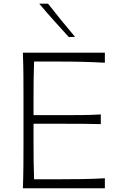

<svg xmlns="http://www.w3.org/2000/svg" viewBox="-20 -1017 648 1037"><path d="M103.5 0Q106 -62 106.4 -119.1Q106.9 -176.3 106.9 -243.7V-488.3Q106.9 -556.2 106.4 -613.3Q106 -670.4 103.5 -732.4H546.4V-678.2Q493.2 -681.2 432.1 -682.9Q371.1 -684.6 288.1 -684.6H164.1Q162.1 -634.8 161.6 -586.2Q161.1 -537.6 161.1 -481V-395H296.4Q369.1 -395 422.1 -395.5Q475.1 -396 524.4 -398.9V-346.7Q472.2 -348.1 419.4 -348.4Q366.7 -348.6 295.4 -348.6H161.1V-251.5Q161.1 -195.3 161.6 -146.7Q162.1 -98.1 164.1 -48.8H293.5Q363.3 -48.8 426 -49.8Q488.8 -50.8 546.4 -54.2V0ZM351.6 -816.9Q310.5 -861.8 270.5 -906.5Q230.5 -951.2 191.9 -997.1H239.3Q273.9 -952.6 310.8 -907.7Q347.7 -862.8 385.3 -817.9Z"/></svg>

Font: Pinar-FD Light
Style: Regular
Weight: 300
Designer: Amin Abedi
Version: Version 2.000